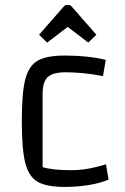

<svg xmlns="http://www.w3.org/2000/svg" viewBox="-20 -728 494 757"><path d="M66 -250Q66 -361 79.5 -414.5Q93 -468 128 -488.5Q163 -509 236 -509Q326 -509 397 -492L386 -428Q308 -443 239 -443Q188 -443 168 -424Q148 -405 148 -357V-69Q187 -57 260 -57Q292 -57 322.5 -62Q353 -67 398 -80L408 -20Q376 -6 330 1.5Q284 9 236 9Q163 9 128 -11.5Q93 -32 79.5 -86Q66 -140 66 -250ZM134 -591 232 -703Q236 -708 241 -708H253Q258 -708 262 -703L360 -591L328 -560L247 -622L166 -560Z"/></svg>

Font: Changa Light
Style: Regular
Weight: 300
Designer: Eduardo Rodriguez Tunni
Foundry: Eduardo Rodriguez Tunni
Version: Version 2.002; ttfautohint (v1.5) -l 8 -r 50 -G 110 -x 14 -H